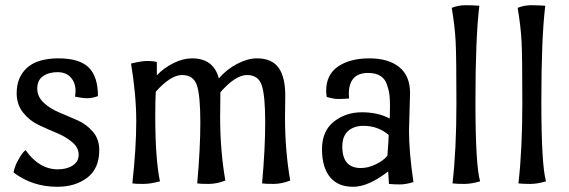

<svg xmlns="http://www.w3.org/2000/svg" viewBox="-20 -702 2185 737"><path d="M361 -126Q361 -55 315 -20Q269 15 200 15Q104 15 32 -40Q36 -62 47.5 -83.5Q59 -105 68 -116L78 -126Q130 -52 202 -52Q237 -52 259.5 -67Q282 -82 282 -108.5Q282 -135 257.5 -156Q233 -177 198 -191.5Q163 -206 128 -222.5Q93 -239 68.5 -270Q44 -301 44 -344Q44 -406 84 -442Q124 -478 204.5 -478Q285 -478 320.5 -443Q356 -408 356 -333Q334 -325 315 -325Q296 -325 268 -331Q270 -345 270 -353Q270 -384 252 -404.5Q234 -425 200.5 -425Q167 -425 145 -409.5Q123 -394 123 -362.5Q123 -331 147.5 -308Q172 -285 207 -270.5Q242 -256 277 -240.5Q312 -225 336.5 -196.5Q361 -168 361 -126Z M1075 -335 1074 -253Q1074 -124 1094 -9Q1061 4 1029.5 4Q998 4 986 2Q998 -131 998 -232.5Q998 -334 985 -374Q972 -414 928 -414Q884 -414 826 -348L825 -253Q825 -124 845 -9Q812 4 780.5 4Q749 4 737 2Q749 -131 749 -232.5Q749 -334 736 -374Q723 -414 679 -414Q635 -414 578 -350Q576 -319 576 -256Q576 -92 594 -6Q558 4 529 4Q500 4 488 2Q503 -134 503 -236Q503 -338 483 -458Q523 -468 546 -468Q569 -468 582 -464V-413Q610 -442 646.5 -460Q683 -478 717 -478Q800 -478 820 -401Q850 -436 890.5 -457Q931 -478 966 -478Q1023 -478 1049 -442.5Q1075 -407 1075 -335Z M1375 -219Q1339 -219 1316.5 -199.5Q1294 -180 1294 -139Q1294 -57 1365 -57Q1393 -57 1422 -71Q1451 -85 1467 -104Q1472 -167 1472 -184Q1431 -219 1375 -219ZM1554 -345 1550 -201Q1550 -118 1567 -3Q1537 6 1515 6Q1493 6 1473 4L1470 -44Q1394 15 1335.5 15Q1277 15 1246.5 -22.5Q1216 -60 1216 -129.5Q1216 -199 1261.5 -235Q1307 -271 1369 -271Q1431 -271 1476 -247Q1477 -267 1477 -291Q1477 -315 1475.5 -333Q1474 -351 1466 -375Q1452 -422 1393 -422Q1319 -422 1319 -341L1320 -324Q1298 -322 1279 -322Q1260 -322 1234 -330Q1232 -346 1232 -353Q1232 -416 1278 -447Q1324 -478 1397.5 -478Q1471 -478 1512.5 -444.5Q1554 -411 1554 -345Z M1717 2Q1732 -128 1732 -306.5Q1732 -485 1729 -543Q1726 -601 1714 -672Q1740 -682 1766 -682Q1792 -682 1820 -680Q1805 -557 1805 -312Q1805 -67 1823 -6Q1790 4 1762 4Q1734 4 1717 2Z M1970 2Q1985 -128 1985 -306.5Q1985 -485 1982 -543Q1979 -601 1967 -672Q1993 -682 2019 -682Q2045 -682 2073 -680Q2058 -557 2058 -312Q2058 -67 2076 -6Q2043 4 2015 4Q1987 4 1970 2Z"/></svg>

Font: Port Lligat Sans
Style: Regular
Weight: 400
Designer: Dario Muhafara, Eduardo Rodriguez Tunni
Foundry: Tipo
Version: Version 1.002